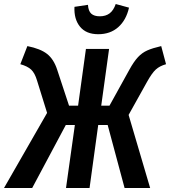

<svg xmlns="http://www.w3.org/2000/svg" viewBox="-47 -934 845 954"><path d="M778 -615Q746 -606 727 -588.5Q708 -571 684 -528L592 -363L699 0H572L488 -313H441L398 0H281L325 -313H280L113 0H-27L187 -373L137 -534Q126 -571 108 -588Q90 -605 54 -615L89 -705Q154 -692 187 -666Q220 -640 237 -588L296 -409H341L380 -691H495L456 -409H497L596 -588Q618 -628 638.5 -650Q659 -672 685 -683.5Q711 -695 754 -705ZM323 -900 390 -910Q392 -879 406.5 -866Q421 -853 449 -853Q478 -853 497.5 -867.5Q517 -882 528 -914L594 -896Q580 -834 540.5 -799Q501 -764 441 -764Q381 -764 350.5 -801.5Q320 -839 323 -900Z"/></svg>

Font: Fira Sans Extra Condensed Medium
Style: Italic
Weight: 500
Width: 3
Italic angle: -8°
Designer: Carrois Corporate & Edenspiekermann AG
Foundry: Carrois Corporate GbR & Edenspiekermann AG
Version: Version 4.203